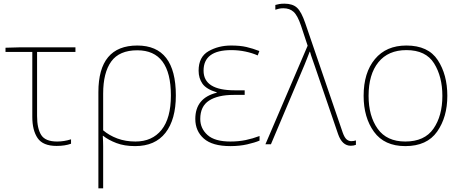

<svg xmlns="http://www.w3.org/2000/svg" viewBox="-20 -786 2517 1046"><path d="M391 -528H83L10 -526V-503H156V-149Q156 -76 185 -33.5Q214 9 288 9Q334 9 367 -3V-27Q329 -15 291 -15Q227 -15 204.5 -50.5Q182 -86 182 -154V-503H391Z M728 -512Q911 -512 911 -266Q911 -142 860 -78.5Q809 -15 718 -15Q664 -15 619.5 -31.5Q575 -48 542 -76V-276Q542 -390 586 -451Q630 -512 728 -512ZM938 -266Q938 -538 728 -538Q516 -538 516 -284V240H542V63Q542 34 542 10.5Q542 -13 540 -46H542Q571 -23 614.5 -6.5Q658 10 716 10Q825 10 881.5 -62.5Q938 -135 938 -266Z M1313 -294H1259Q1089 -294 1089 -401Q1089 -513 1240 -513Q1280 -513 1317.5 -505Q1355 -497 1384 -484L1393 -508Q1357 -522 1322.5 -530Q1288 -538 1239 -538Q1170 -538 1116 -507Q1062 -476 1062 -401Q1062 -360 1083 -330Q1104 -300 1161 -283V-281Q1044 -252 1044 -138Q1044 -72 1090.5 -31Q1137 10 1235 10Q1285 10 1326.5 0.5Q1368 -9 1394 -20V-45Q1357 -31 1318.5 -23Q1280 -15 1235 -15Q1150 -15 1110.5 -50.5Q1071 -86 1071 -138Q1071 -207 1119 -238Q1167 -269 1253 -269H1313Z M1426 0H1456L1639 -433Q1646 -450 1653 -468Q1660 -486 1667 -504H1669Q1674 -485 1680.5 -467.5Q1687 -450 1695 -426L1822 -55Q1844 8 1891 8Q1907 8 1919 3V-21Q1907 -17 1894 -17Q1880 -17 1868.5 -26.5Q1857 -36 1847 -64L1643 -660Q1622 -722 1598 -744Q1574 -766 1530 -766Q1513 -766 1501.5 -764Q1490 -762 1480 -759V-733Q1489 -736 1499.5 -738.5Q1510 -741 1524 -741Q1558 -741 1579.5 -721.5Q1601 -702 1620 -646L1656 -537Z M2417 -264Q2417 -379 2365 -458.5Q2313 -538 2194 -538Q2084 -538 2022.5 -464Q1961 -390 1961 -264Q1961 -146 2017.5 -68Q2074 10 2188 10Q2306 10 2361.5 -69Q2417 -148 2417 -264ZM1988 -264Q1988 -381 2041.5 -447Q2095 -513 2194 -513Q2300 -513 2345 -440.5Q2390 -368 2390 -264Q2390 -155 2341.5 -85Q2293 -15 2188 -15Q2087 -15 2037.5 -84.5Q1988 -154 1988 -264Z"/></svg>

Font: Noto Sans UI Thin
Style: Regular
Weight: 250
Designer: Monotype Design Team
Foundry: Monotype Imaging Inc.
Version: Version 1.901